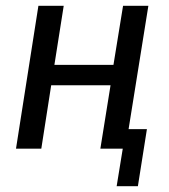

<svg xmlns="http://www.w3.org/2000/svg" viewBox="-20 -511 582 660"><path d="M381 129 402 0H325L360 -218H156L122 0H35L112 -491H199L167 -288H370L403 -491H490L422 -67H485L454 129Z"/></svg>

Font: Nunito Sans 10pt Condensed Medium
Style: Italic
Weight: 500
Width: 3
Italic angle: -9°
Designer: Vernon Adams
Foundry: Vernon Adams
Version: Version 3.101;gftools[0.9.27]